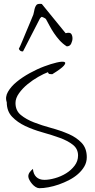

<svg xmlns="http://www.w3.org/2000/svg" viewBox="-20 -990 498 1010"><path d="M128.9 -62.5Q128.9 -74.2 136.7 -84.5Q144.5 -94.7 153.3 -101.6Q155.3 -74.2 170.9 -59.1Q186.5 -43.9 213.9 -43.9Q238.3 -43.9 269.5 -52.7Q300.8 -61.5 327.6 -78.1Q354.5 -94.7 372.6 -118.7Q390.6 -142.6 390.6 -171.9Q390.6 -207 363.3 -228.5Q335.9 -250 293.9 -265.1Q252 -280.3 203.1 -293.9Q154.3 -307.6 112.8 -327.1Q71.3 -346.7 43.5 -376Q15.6 -405.3 15.6 -452.1Q5.9 -479.5 22 -507.3Q38.1 -535.2 67.9 -559.6Q97.7 -584 136.7 -605.5Q175.8 -627 212.4 -640.6Q249 -654.3 278.3 -661.1Q307.6 -668 318.4 -664.1Q329.1 -660.2 315.9 -644.5Q302.7 -628.9 254.9 -599.6Q248 -599.6 241.2 -600.6Q234.4 -601.6 232.4 -610.4Q210.9 -602.5 181.6 -585.9Q152.3 -569.3 125.5 -547.4Q98.6 -525.4 80.1 -499.5Q61.5 -473.6 61.5 -448.2Q61.5 -408.2 89.4 -385.3Q117.2 -362.3 158.7 -346.2Q200.2 -330.1 249 -316.9Q297.9 -303.7 339.8 -285.6Q381.8 -267.6 409.2 -238.8Q436.5 -210 436.5 -163.1Q436.5 -136.7 423.8 -114.7Q411.1 -92.8 390.6 -74.7Q370.1 -56.6 343.8 -43Q317.4 -29.3 289.6 -19.5Q261.7 -9.8 234.9 -4.9Q208 0 187.5 0Q177.7 0 167.5 -6.3Q157.2 -12.7 148.9 -22.5Q140.6 -32.2 134.8 -43Q128.9 -53.7 128.9 -62.5ZM79.1 -733.4Q85.9 -746.1 96.2 -771Q106.4 -795.9 117.7 -822.8Q128.9 -849.6 139.2 -874Q149.4 -898.4 155.3 -913.1Q158.2 -921.9 159.7 -931.6Q161.1 -941.4 164.1 -949.7Q167 -958 171.9 -963.9Q176.8 -969.7 189.5 -969.7H195.3Q199.2 -969.7 200.2 -968.8L325.2 -815.4Q348.6 -821.3 355 -811.5Q361.3 -801.8 361.3 -788.1Q361.3 -775.4 354.5 -760.7Q347.7 -746.1 331.1 -746.1Q309.6 -759.8 293.5 -777.8Q277.3 -795.9 264.2 -815.4Q251 -835 240.7 -854.5Q230.5 -874 221.7 -889.6Q219.7 -892.6 210.9 -897Q202.1 -901.4 200.2 -901.4Q198.2 -901.4 193.8 -897Q189.5 -892.6 188.5 -889.6L101.6 -720.7Q101.6 -719.7 99.6 -719.7H96.7Q85 -719.7 79.1 -733.4Z"/></svg>

Font: Waiting for the Sunrise
Style: Regular
Weight: 300
Version: Version 1.001 2001